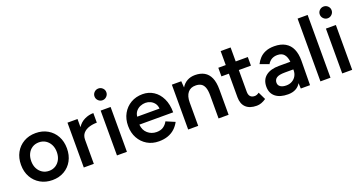

<svg xmlns="http://www.w3.org/2000/svg" viewBox="-40 -1363 3786 2012"><g transform="rotate(-20 1853.0 -357.0)"><path d="M292 12Q217 12 158.5 -21.5Q100 -55 67 -114Q34 -173 34 -250Q34 -327 66.5 -386Q99 -445 157 -478.5Q215 -512 290 -512Q365 -512 423 -478.5Q481 -445 513.5 -386Q546 -327 546 -250Q546 -173 514 -114Q482 -55 424 -21.5Q366 12 292 12ZM292 -91Q333 -91 365 -111.5Q397 -132 415 -167.5Q433 -203 433 -250Q433 -297 414.5 -332.5Q396 -368 364 -388.5Q332 -409 290 -409Q248 -409 216 -389Q184 -369 166 -333Q148 -297 148 -250Q148 -203 166.5 -167.5Q185 -132 217.5 -111.5Q250 -91 292 -91Z M643 0V-500H755V-409Q785 -456 833 -479Q881 -502 932 -502V-395Q886 -395 845.5 -382.5Q805 -370 780 -342Q755 -314 755 -268V0Z M1013 0V-500H1124V0ZM1069 -595Q1042 -595 1022.5 -614.5Q1003 -634 1003 -661Q1003 -688 1022.5 -707Q1042 -726 1069 -726Q1096 -726 1115.5 -707Q1135 -688 1135 -661Q1135 -634 1115.5 -614.5Q1096 -595 1069 -595Z M1479 12Q1406 12 1349.5 -21.5Q1293 -55 1260.5 -114Q1228 -173 1228 -250Q1228 -327 1261 -386Q1294 -445 1351.5 -478.5Q1409 -512 1483 -512Q1550 -512 1604 -477.5Q1658 -443 1689.5 -378Q1721 -313 1721 -223H1344Q1349 -160 1390.5 -124Q1432 -88 1489 -88Q1535 -88 1565 -108.5Q1595 -129 1612 -162L1711 -120Q1690 -80 1657.5 -50Q1625 -20 1580.5 -4Q1536 12 1479 12ZM1351 -309H1600Q1597 -345 1579 -368.5Q1561 -392 1535 -404Q1509 -416 1480 -416Q1452 -416 1423.5 -404.5Q1395 -393 1375 -369Q1355 -345 1351 -309Z M1807 0V-500H1912L1917 -429Q1941 -469 1979.5 -490.5Q2018 -512 2068 -512Q2128 -512 2170.5 -488Q2213 -464 2235.5 -413.5Q2258 -363 2258 -282V0H2146V-256Q2146 -316 2132.5 -348.5Q2119 -381 2094.5 -394Q2070 -407 2037 -407Q1981 -408 1950 -370Q1919 -332 1919 -261V0Z M2570 12Q2491 12 2449.5 -27.5Q2408 -67 2408 -141V-404H2325V-500H2408V-656H2519V-500H2654V-404H2519V-162Q2519 -127 2535.5 -109Q2552 -91 2584 -91Q2594 -91 2606 -95Q2618 -99 2633 -110L2674 -25Q2648 -7 2622 2.5Q2596 12 2570 12Z M2919 12Q2829 12 2779.5 -28Q2730 -68 2730 -141Q2730 -219 2782.5 -260Q2835 -301 2929 -301H3056Q3050 -356 3025 -385Q3000 -414 2951 -414Q2915 -414 2888 -399Q2861 -384 2842 -352L2744 -388Q2760 -421 2786.5 -449.5Q2813 -478 2853.5 -495Q2894 -512 2951 -512Q3024 -512 3073 -483.5Q3122 -455 3145.5 -402Q3169 -349 3169 -274L3166 0H3063L3060 -61Q3040 -26 3004.5 -7Q2969 12 2919 12ZM2933 -82Q2970 -82 2998.5 -98.5Q3027 -115 3042.5 -143Q3058 -171 3058 -205V-215H2965Q2898 -215 2871 -196.5Q2844 -178 2844 -144Q2844 -115 2867.5 -98.5Q2891 -82 2933 -82Z M3282 0V-700H3394V0Z M3525 0V-500H3636V0ZM3581 -595Q3554 -595 3534.5 -614.5Q3515 -634 3515 -661Q3515 -688 3534.5 -707Q3554 -726 3581 -726Q3608 -726 3627.5 -707Q3647 -688 3647 -661Q3647 -634 3627.5 -614.5Q3608 -595 3581 -595Z"/></g></svg>

Font: Figtree Light SemiBold
Style: Regular
Weight: 600
Version: Version 2.002